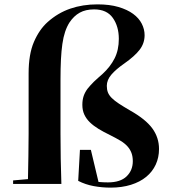

<svg xmlns="http://www.w3.org/2000/svg" viewBox="-20 -850 776 879"><path d="M108 -30Q109 -86 110 -136.5Q111 -187 111 -238V-514Q111 -602 135.5 -658.5Q160 -715 198 -749Q245 -791 302 -810.5Q359 -830 426 -830Q482 -830 522.5 -818Q563 -806 589.5 -786.5Q616 -767 629 -741.5Q642 -716 642 -689Q642 -652 619.5 -622.5Q597 -593 550 -560Q511 -533 490 -508.5Q469 -484 469 -457Q469 -440 474 -427Q479 -414 491.5 -401.5Q504 -389 524.5 -375.5Q545 -362 576 -344Q647 -304 677.5 -262Q708 -220 708 -168Q708 -129 693 -96.5Q678 -64 649.5 -40.5Q621 -17 579.5 -4Q538 9 486 9Q447 9 409 2Q371 -5 338 -22L346 -164H396L431 -17Q444 -16 453.5 -15.5Q463 -15 474 -15Q531 -15 559.5 -42.5Q588 -70 588 -112Q588 -133 582 -149.5Q576 -166 563.5 -180Q551 -194 531 -206Q511 -218 483 -232Q454 -246 431 -260Q408 -274 391.5 -290Q375 -306 366 -325.5Q357 -345 357 -370Q357 -393 363 -410.5Q369 -428 381 -444Q393 -459 410 -476Q419 -484 428.5 -493Q438 -502 449 -511Q485 -544 504.5 -582.5Q524 -621 524 -672Q524 -729 496.5 -768Q469 -807 411 -807Q372 -807 345 -792Q318 -777 298 -747Q286 -728 278 -704Q270 -680 265.5 -648.5Q261 -617 259 -577.5Q257 -538 257 -487V-238Q257 -181 258 -123Q259 -65 261 -8H40V-24L108 -30Z"/></svg>

Font: XinYuGongZhangJiaSongA
Style: Regular
Weight: 900
Designer: XinYuGong
Foundry: Adobe Systems Incorporated
Version: Version 1.00